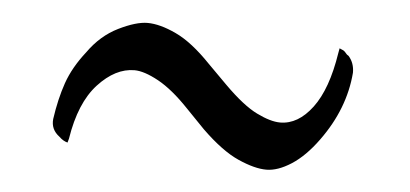

<svg xmlns="http://www.w3.org/2000/svg" viewBox="-31 -502 737 345"><g transform="rotate(5 337.5 -329.0)"><path d="M588.2 -423.6Q598.5 -411.8 598.5 -394.4Q593.3 -328.7 550.3 -269.7Q527.7 -238.5 503.3 -222.8Q479 -207.2 458.5 -207.2Q437.4 -207.2 407.4 -220.5Q377.4 -233.8 340.5 -269.7L306.7 -304.6Q276.9 -335.9 250.8 -350.3Q224.6 -364.6 207.2 -364.6Q172.8 -364.6 141.8 -331Q110.8 -297.4 100.5 -231.8L98.5 -224.6Q90.3 -226.7 83.1 -233.8Q67.2 -245.6 69.2 -264.6Q74.4 -301 84.6 -330.5Q94.9 -360 117.9 -389.2Q140 -420.5 171.3 -435.9Q202.6 -451.3 223.1 -451.3Q245.6 -451.3 275.1 -437.4Q304.6 -423.6 339 -387.7L373.8 -352.8Q408.2 -318.5 433.3 -306.2Q458.5 -293.8 475.9 -293.8Q508.2 -293.8 533.6 -327.7Q559 -361.5 569.2 -427.2L570.8 -435.9L577.9 -432.8Q581 -430.8 582.8 -428.2Q584.6 -425.6 588.2 -423.6Z"/></g></svg>

Font: MM Jasmine
Style: Regular
Weight: 400
Designer: Khon Soe Zaw Thu
Version: Version 1.00 July 11, 2016, initial release